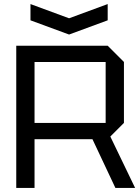

<svg xmlns="http://www.w3.org/2000/svg" viewBox="-20 -925 690 945"><path d="M150 -320H500V-620H150ZM590 -620V-320L523 -253L645 0H548L435 -240H150V0H60V-700H510ZM510 -905V-825L320 -755L130 -825V-905L320 -835Z"/></svg>

Font: Tektur
Style: Regular
Weight: 400
Designer: Adam Jagosz
Foundry: Adam Jagosz
Version: Version 1.005;gftools[0.9.30]